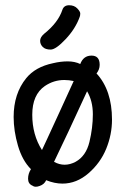

<svg xmlns="http://www.w3.org/2000/svg" viewBox="-20 -697 490 732"><path d="M218 -660Q224 -677 243.5 -677Q263 -677 274.5 -665Q286 -653 286 -645.5Q286 -638 284 -633Q268 -588 230.5 -548Q193 -508 173 -508Q153 -508 143 -518Q133 -528 133 -541.5Q133 -555 148 -568Q202 -611 218 -660ZM286 -453Q298 -485 329 -485Q360 -485 360 -450Q360 -432 348 -417Q407 -353 407 -241Q407 -184 385 -130Q363 -76 317.5 -36.5Q272 3 218 3Q188 3 156 -10Q149 6 131 12Q123 15 116 15Q109 15 104 11Q87 4 87 -15.5Q87 -35 98 -52Q65 -85 48.5 -141.5Q32 -198 32 -251Q32 -340 80 -399Q115 -442 182 -456Q211 -463 238 -463Q265 -463 286 -453ZM225 -392Q185 -392 151 -369Q103 -336 103 -259.5Q103 -183 140 -125Q144 -134 161 -170Q178 -206 207.5 -271Q237 -336 261 -388Q243 -392 225 -392ZM268 -80Q308 -102 321 -156Q334 -210 334 -261Q334 -312 312 -349Q235 -181 186 -80Q206 -69 226.5 -69Q247 -69 268 -80Z"/></svg>

Font: Patrick Hand SC
Style: Regular
Weight: 400
Designer: Patrick Wagesreiter
Foundry: Patrick Wagesreiter
Version: Version 1.003;PS 001.003;hotconv 1.0.70;makeotf.lib2.5.58329